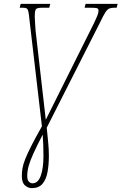

<svg xmlns="http://www.w3.org/2000/svg" viewBox="-20 -734 629 994"><path d="M144 240Q126 240 109.5 226Q93 212 93 177Q93 157 96.5 136.5Q100 116 111 88.5Q122 61 142.5 20.5Q163 -20 197 -80L133 -628Q130 -660 127 -673.5Q124 -687 118 -690.5Q112 -694 97 -694H82L87 -714H240L235 -694H199Q173 -694 166.5 -687Q160 -680 160 -648Q160 -638 161.5 -615.5Q163 -593 164 -577L217 -114L465 -611Q479 -640 484.5 -654.5Q490 -669 490 -678Q490 -689 482.5 -691.5Q475 -694 444 -694H418L423 -714H589L584 -694H572Q556 -694 546 -690Q536 -686 525.5 -670Q515 -654 497 -616L222 -73Q226 -31 229.5 3.5Q233 38 233 73Q233 119 226 157Q219 195 200 217.5Q181 240 144 240ZM148 215Q177 215 191 176Q205 137 205 73Q205 45 204 17Q203 -11 201 -37Q171 21 153.5 59.5Q136 98 128.5 125Q121 152 121 177Q121 198 129.5 206.5Q138 215 148 215Z"/></svg>

Font: Noto Serif ExtraCondensed Thin
Style: Italic
Weight: 100
Width: 2
Italic angle: -12°
Designer: Monotype Design Team
Foundry: Monotype Imaging Inc.
Version: Version 2.013